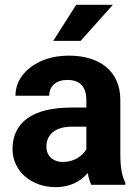

<svg xmlns="http://www.w3.org/2000/svg" viewBox="-20 -770 575 800"><path d="M502.4 0V-8.3C488.8 -35.2 481.4 -69.3 481.4 -127.4V-353.5C481.4 -476.6 391.1 -538.1 269 -538.1C223.6 -538.1 184.1 -530.3 150.4 -515.1C83 -484.4 44.4 -431.6 44.4 -371.1H185.1C185.1 -411.6 213.9 -437 261.2 -437C315.9 -437 339.8 -404.8 339.8 -354.5V-321.8H276.9C114.7 -321.8 32.2 -259.3 32.2 -148.4C32.2 -57.1 110.8 9.8 211.4 9.8C275.4 9.8 317.9 -16.6 345.7 -49.3C349.1 -29.3 354 -12.7 360.4 0ZM242.2 -95.2C199.7 -95.2 173.3 -121.6 173.3 -158.2C173.3 -206.5 206.1 -242.2 280.8 -242.2H339.8V-148.9C325.7 -121.6 290.5 -95.2 242.2 -95.2ZM315.9 -599.6 450.2 -750H297.4L201.7 -599.6Z"/></svg>

Font: Vazirmatn
Style: Bold
Weight: 700
Designer: Saber Rastikerdar
Foundry: Saber Rastikerdar
Version: Version 33.003